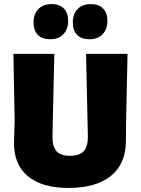

<svg xmlns="http://www.w3.org/2000/svg" viewBox="-20 -912 693 944"><path d="M234 -892Q272 -892 293.5 -870.5Q315 -849 315 -810Q315 -768 291.5 -743.5Q268 -719 227 -719Q187 -719 166 -740.5Q145 -762 145 -802Q145 -844 169 -868Q193 -892 234 -892ZM427 -892Q465 -892 486.5 -870.5Q508 -849 508 -810Q508 -768 484.5 -743.5Q461 -719 420 -719Q380 -719 359 -740.5Q338 -762 338 -802Q338 -844 362 -868Q386 -892 427 -892ZM607 -647 600 -319 599 -216Q598 -106 525 -47Q452 12 316 12Q185 12 115.5 -47Q46 -106 49 -216L52 -319L46 -647H247L238 -243Q237 -192 257.5 -169Q278 -146 324 -146Q371 -146 392 -169Q413 -192 412 -243L403 -647Z"/></svg>

Font: Alegreya Sans SC Black
Style: Regular
Weight: 900
Designer: Juan Pablo del Peral
Foundry: Huerta Tipografica
Version: Version 2.007